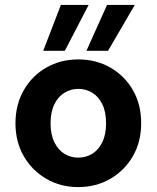

<svg xmlns="http://www.w3.org/2000/svg" viewBox="-20 -750 638 782"><path d="M298 12Q227 12 169 -21.5Q111 -55 77 -113.5Q43 -172 43 -248Q43 -324 77 -383Q111 -442 169 -475Q227 -508 299 -508Q371 -508 429 -475Q487 -442 521 -383.5Q555 -325 555 -248Q555 -172 521 -113.5Q487 -55 429 -21.5Q371 12 298 12ZM298 -108Q330 -108 355.5 -123.5Q381 -139 396.5 -170.5Q412 -202 412 -248Q412 -295 396.5 -326Q381 -357 355.5 -372.5Q330 -388 299 -388Q269 -388 243 -372.5Q217 -357 201.5 -325.5Q186 -294 186 -248Q186 -202 201.5 -170.5Q217 -139 242.5 -123.5Q268 -108 298 -108ZM332 -543 416 -730H529L420 -543ZM156 -543 228 -730H341L244 -543Z"/></svg>

Font: DM Sans 28pt ExtraBold
Style: Regular
Weight: 800
Version: Version 4.004;gftools[0.9.30]